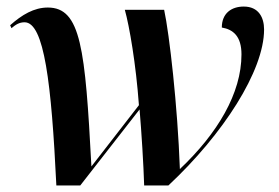

<svg xmlns="http://www.w3.org/2000/svg" viewBox="-20 -566 853 586"><path d="M152 0H225L406 -232C412 -162 418 -64 420 0H494C661 -156 786 -350 786 -476C786 -513 769 -546 724 -546C687 -546 657 -526 657 -482C692 -476 717 -455 717 -400C717 -281 644 -159 529 -50C522 -243 497 -462 481 -536H361C375 -486 395 -370 404 -245L259 -58C240 -418 227 -543 126 -543C84 -543 47 -521 11 -489L15 -480C28 -491 39 -498 55 -498C115 -498 137 -311 152 0Z"/></svg>

Font: Noto Serif Display SemiBold
Style: Italic
Weight: 600
Italic angle: -12°
Designer: Monotype Design Team
Foundry: Monotype Imaging Inc.
Version: Version 2.009